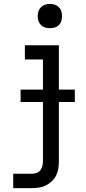

<svg xmlns="http://www.w3.org/2000/svg" viewBox="-20 -753 440 988"><path d="M48 215V141H146Q158 141 169.5 136.5Q181 132 188 122.5Q195 113 198 101Q201 89 201 77V-228H86V-292H201V-447H108V-520H283V-292H365V-228H283V77Q283 96 280 114.5Q277 133 269 149.5Q261 166 247.5 179Q234 192 217.5 200.5Q201 209 182.5 212Q164 215 146 215ZM237 -608Q224 -608 212 -611.5Q200 -615 191 -624Q182 -633 178 -645Q174 -657 174 -670Q174 -683 178 -695Q182 -707 191 -716Q200 -725 212 -729Q224 -733 237 -733Q250 -733 262 -729Q274 -725 283 -716Q292 -707 295.5 -695Q299 -683 299 -670Q299 -657 295.5 -645Q292 -633 283 -624Q274 -615 262 -611.5Q250 -608 237 -608Z"/></svg>

Font: Iosevka Etoile
Style: Regular
Weight: 400
Designer: Belleve Invis
Foundry: Belleve Invis
Version: Version 33.2.4